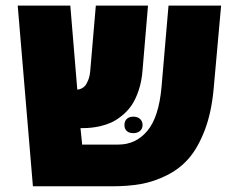

<svg xmlns="http://www.w3.org/2000/svg" viewBox="-20 -652 829 672"><path d="M372.6 0H95.2L42 -632.3H226.1L250.5 -338.4Q256.3 -338.4 264.2 -341.8Q272 -345.2 277.6 -351.6Q283.2 -357.9 288.8 -371.8Q294.4 -385.7 295.9 -404.8L315.4 -632.3H498L479 -407.2Q476.1 -367.7 465.3 -335.7Q454.6 -303.7 440.2 -283Q425.8 -262.2 406.2 -246.6Q386.7 -231 369.1 -223.1Q351.6 -215.3 331.1 -210.4Q301.8 -203.6 269.5 -203.6H261.7L267.6 -146H394.5Q455.6 -146 495.8 -194.1Q536.1 -242.2 545.4 -348.1L569.8 -632.3H753.9L728 -343.8Q720.7 -260.3 697.3 -198.2Q673.8 -136.2 641.8 -98.9Q609.9 -61.5 564.5 -38.8Q519 -16.1 473.9 -8.1Q428.7 0 372.6 0ZM423.8 -235.8Q432.1 -243.7 446.8 -243.7Q461.4 -243.7 470.2 -235.6Q479 -227.5 479 -214.6Q479 -201.7 470.2 -193.8Q461.4 -186 446.5 -186Q431.6 -186 423.6 -193.6Q415.5 -201.2 415.5 -214.6Q415.5 -228 423.8 -235.8Z"/></svg>

Font: Open Sans Hebrew Extra Bold
Style: Regular
Weight: 800
Foundry: Ascender Corporation, Yanek Iontef
Version: Version 2.001;PS 002.001;hotconv 1.0.70;makeotf.lib2.5.58329